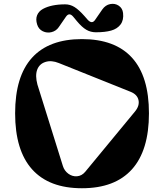

<svg xmlns="http://www.w3.org/2000/svg" viewBox="-20 -982 869 1017"><path d="M428.2 -896 444.8 -877Q467.8 -852.5 483.9 -877L522 -932.1Q538.6 -955.6 563.7 -960.4Q588.9 -965.3 608.9 -951.9Q628.9 -938.5 631.8 -913.1Q636.2 -876 618.7 -852.5Q601.1 -829.1 568.8 -820.1Q536.6 -811 487.8 -811Q460 -811 437 -824.5Q414.1 -837.9 387.2 -870.1L368.2 -893.1Q346.7 -918.9 329.1 -893.1L291 -837.9Q277.3 -817.9 253.2 -811.8Q229 -805.7 206.8 -816.4Q184.6 -827.1 176.8 -852.1Q168 -879.9 176.5 -901.1Q185.1 -922.4 207.3 -934.6Q229.5 -946.8 259.3 -952.9Q289.1 -959 325.2 -959Q351.6 -959 374.5 -944.8Q397.5 -930.7 428.2 -896ZM414.1 15.1Q239.7 15.1 149.9 -85.2Q60.1 -185.5 60.1 -381.8Q60.1 -577.6 149.7 -676.3Q239.3 -774.9 414.1 -774.9Q589.4 -774.9 679.2 -676.3Q769 -577.6 769 -381.8Q769 -185.5 679 -85.2Q588.9 15.1 414.1 15.1ZM431.2 -71.8 694.8 -391.1Q720.2 -421.9 713.6 -451.9Q707 -481.9 670.9 -496.1L292 -647.9Q252.4 -664.1 220.5 -653.8Q188.5 -643.6 177 -612.8Q165.5 -582 178.2 -534.2L313 -103Q320.8 -77.6 341.8 -62Q362.8 -46.4 387.9 -48.3Q413.1 -50.3 431.2 -71.8Z"/></svg>

Font: Pilowlava
Style: Regular
Weight: 400
Designer: Anton Moglia, Jérémy Landes, Maksym Kobuzan (Cyrillic), Velvetyne Type Foundry
Foundry: Anton Moglia, Jérémy Landes, Velvetyne Type Foundry
Version: Version 1.001;hotconv 1.0.109;makeotfexe 2.5.65596